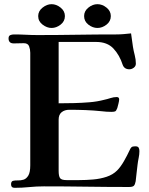

<svg xmlns="http://www.w3.org/2000/svg" viewBox="-20 -896 714 920"><path d="M648 -172Q648 -183 644 -189Q640 -195 628 -195Q615 -195 610 -190.5Q605 -186 600 -174Q590 -152 574 -124Q558 -96 541 -79Q521 -59 491 -49Q461 -39 426.5 -36Q392 -33 359 -33Q326 -33 299 -33Q274 -33 267.5 -43Q261 -53 261 -77V-323Q261 -347 275.5 -358.5Q290 -370 312 -370Q351 -370 390 -368.5Q429 -367 467 -363Q490 -360 514 -360Q527 -360 532 -362.5Q537 -365 542 -378Q544 -385 547.5 -399Q551 -413 551 -420Q551 -431 539 -431Q525 -431 509.5 -426Q494 -421 480 -418Q446 -409 409 -406Q372 -403 335.5 -402Q299 -401 261 -401V-695H441Q494 -695 523.5 -663.5Q553 -632 568 -585Q576 -564 600 -564Q611 -564 621 -571.5Q631 -579 631 -591Q631 -611 625.5 -632Q620 -653 617 -672Q615 -688 612.5 -704Q610 -720 608 -736Q590 -734 572 -732.5Q554 -731 536 -731Q442 -731 348 -729.5Q254 -728 160 -728Q132 -728 104 -729.5Q76 -731 47 -731Q37 -731 29 -727.5Q21 -724 21 -712Q21 -688 46 -688Q58 -688 70 -688.5Q82 -689 94 -689Q114 -689 119.5 -674Q125 -659 125 -643V-104Q125 -70 115.5 -54.5Q106 -39 92.5 -35Q79 -31 65.5 -31.5Q52 -32 42.5 -29.5Q33 -27 33 -13Q33 4 50 4Q85 4 120 0.5Q155 -3 190 -3Q292 -3 394 -1.5Q496 0 598 0Q615 0 621 -5.5Q627 -11 630 -27Q632 -47 634.5 -67Q637 -87 639 -106Q641 -123 644.5 -139.5Q648 -156 648 -172ZM291 -819Q291 -843 270.5 -859.5Q250 -876 227 -876Q205 -876 184 -859.5Q163 -843 163 -819Q163 -794 184 -778Q205 -762 227 -762Q250 -762 270.5 -778Q291 -794 291 -819ZM511 -819Q511 -843 490.5 -859.5Q470 -876 447 -876Q424 -876 403.5 -859.5Q383 -843 383 -819Q383 -794 403.5 -778Q424 -762 447 -762Q470 -762 490.5 -778Q511 -794 511 -819Z"/></svg>

Font: UoqMunThenKhung
Style: Regular
Weight: 400
Designer: Font-Kai, 金井和夫, 宇文滿月
Foundry: Kazuo Kanai, Moonlit Owen
Version: Version 1.197